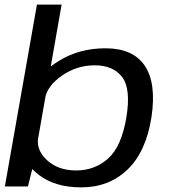

<svg xmlns="http://www.w3.org/2000/svg" viewBox="-20 -805 733 829"><path d="M1 0H100.5L126 -101L246 -785H139.5ZM331 4Q450 4 530.2 -72.5Q610.5 -149 634 -299Q656 -445.5 605.2 -521Q554.5 -596.5 435.5 -596.5Q323 -596.5 235.8 -543Q148.5 -489.5 139.5 -438L174.5 -380Q184 -434.5 248 -478.8Q312 -523 388.5 -523Q469.5 -523 507.8 -471.8Q546 -420.5 525.5 -297.5Q504.5 -172 446.8 -120.5Q389 -69 309 -69Q231.5 -69 183.2 -113.2Q135 -157.5 145 -213L89.5 -154Q79.5 -102 149 -49Q218.5 4 331 4Z"/></svg>

Font: Anybody SemiExpanded
Style: Italic
Weight: 400
Width: 6
Italic angle: -10°
Version: Version 1.113;gftools[0.9.25]